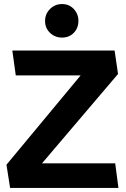

<svg xmlns="http://www.w3.org/2000/svg" viewBox="-20 -930 621 950"><path d="M550 -122H188L564 -564L547 -680H41L58 -557H379L12 -115L30 0H566ZM287 -744Q322 -744 345 -767.5Q368 -791 368 -827Q368 -861 345 -885.5Q322 -910 287 -910Q252 -910 227.5 -885.5Q203 -861 203 -826Q203 -791 227.5 -767.5Q252 -744 287 -744Z"/></svg>

Font: Catamaran ExtraBold
Style: Regular
Weight: 800
Designer: Pria Ravichandran
Version: Version 2.000